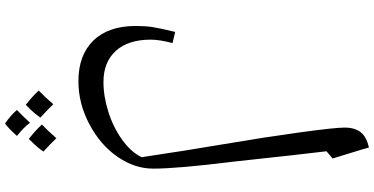

<svg xmlns="http://www.w3.org/2000/svg" viewBox="-371 -449 1442 740"><g transform="rotate(90 350.0 -79.0)"><path d="M585.9 96.2Q564 -52.7 530.8 -250Q510.3 -369.1 491 -508.5Q471.7 -647.9 471.7 -686Q471.7 -725.1 489.5 -748Q507.3 -771 548.8 -779.8Q551.8 -768.6 554.4 -758.8Q557.1 -749 590.8 -640.1L563 -616.2L578.1 -485.8L604 -249Q629.9 -42 629.9 51.8Q629.9 122.6 584.7 188.5Q539.6 254.4 459.5 297.1Q379.4 339.8 293 339.8Q192.4 339.8 136.2 282Q80.1 224.1 80.1 119.1Q80.1 82.5 84.2 54.9Q88.4 27.3 103 -33.2L146 -22.9Q132.8 27.3 132.8 61Q132.8 147.9 176 195.6Q219.2 243.2 295.9 243.2Q352.1 243.2 411.9 224.1Q471.7 205.1 519 170.9Q566.4 136.7 585.9 96.2ZM433.1 486.3Q427.2 496.1 412.4 513.2Q397.5 530.3 383.8 542.5Q346.2 512.7 329.1 492.7Q358.4 464.4 381.8 436.5Q399.4 455.6 433.1 486.3ZM564 474.6Q549.3 498 515.1 530.8Q480 502.9 460 480.5Q485.8 455.6 512.7 424.8Q535.6 448.7 564 474.6ZM503.9 576.7Q473.6 610.4 456.1 622.6Q422.9 599.6 403.8 576.7Q418.5 563.5 453.1 526.4Q471.7 551.3 503.9 576.7Z"/></g></svg>

Font: Droid Arabic Naskh
Style: Regular
Weight: 400
Designer: Pascal Zoghbi
Foundry: Ascender Corporation
Version: Version 1.00